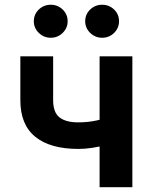

<svg xmlns="http://www.w3.org/2000/svg" viewBox="-20 -781 637 801"><path d="M306.6 -159.7Q189.9 -159.7 127.4 -210.2Q64.9 -260.7 64.9 -362.8V-545.9H201.7V-362.8Q201.7 -312.5 228 -291.5Q254.4 -270.5 306.6 -270.5Q347.2 -270.5 385 -278.8Q422.9 -287.1 464.4 -301.3V-190.9Q444.8 -182.6 418.7 -175.5Q392.6 -168.5 363.8 -164.1Q335 -159.7 306.6 -159.7ZM395.5 0V-545.9H532.2V0ZM406.2 -623.5Q377 -623.5 356.2 -643.8Q335.4 -664.1 335.4 -692.4Q335.4 -721.2 356.2 -741.2Q377 -761.2 406.2 -761.2Q435.5 -761.2 456.1 -741.2Q476.6 -721.2 476.6 -692.4Q476.6 -664.1 456.1 -643.8Q435.5 -623.5 406.2 -623.5ZM191.9 -623.5Q162.6 -623.5 141.8 -643.8Q121.1 -664.1 121.1 -692.4Q121.1 -721.2 141.8 -741.2Q162.6 -761.2 191.9 -761.2Q220.7 -761.2 241.5 -741.2Q262.2 -721.2 262.2 -692.4Q262.2 -664.1 241.5 -643.8Q220.7 -623.5 191.9 -623.5Z"/></svg>

Font: Inter Cardless
Style: Bold
Weight: 700
Designer: Rasmus Andersson
Foundry: rsms
Version: Version 4.001;git-9221beed3